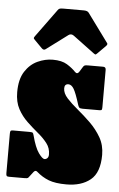

<svg xmlns="http://www.w3.org/2000/svg" viewBox="-56 -819 547 880"><g transform="rotate(5 217.5 -379.0)"><path d="M305.5 -346Q289 -399.5 278 -417.8Q267 -436 253 -436Q235 -436 235 -416Q235 -393.5 255.2 -371.2Q275.5 -349 305.2 -324.5Q335 -300 364.8 -271Q394.5 -242 414.8 -206.8Q435 -171.5 435 -127Q435 -45.5 393.5 -11.8Q352 22 283 22Q232 22 201.5 10.2Q171 -1.5 145 -24.5Q136.5 -32 128 -21L113 -1.5Q108.5 5 105.5 7.5Q102.5 10 91 10H18Q9.5 10 7.2 6.5Q5 3 5 -6V-186.5Q5 -195 6.8 -199Q8.5 -203 17 -203H92.5Q105.5 -203 108.5 -201Q111.5 -199 114 -189Q128.5 -133.5 146 -109.2Q163.5 -85 173 -85Q180.5 -85 186.2 -90.5Q192 -96 192 -108Q192 -137 174.8 -159.2Q157.5 -181.5 132.2 -202.2Q107 -223 81.8 -247Q56.5 -271 39.2 -302.8Q22 -334.5 22 -380Q22 -439.5 45 -475Q68 -510.5 102.5 -526.2Q137 -542 172 -542Q213.5 -542 237.8 -527Q262 -512 278 -495Q289 -483.5 298.5 -499L310.5 -518.5Q314.5 -525.5 318.5 -527.8Q322.5 -530 333.5 -530H404.5Q417 -530 417 -516.5V-345.5Q417 -337.5 415.5 -333.8Q414 -330 405.5 -330H327Q315 -330 311.5 -334Q308 -338 305.5 -346ZM116.5 -590 82 -625Q76.5 -630.5 76.2 -633Q76 -635.5 80.5 -642L174.5 -771Q178.5 -777 184.2 -778.2Q190 -779.5 201 -779.5H293.5Q310.5 -779.5 316.5 -771L412.5 -640Q418 -634.5 408.5 -625L371.5 -588Q366 -582.5 364 -582.8Q362 -583 355.5 -587.5L258 -660Q245 -669.5 233 -660.5L134.5 -587Q126 -580.5 116.5 -590Z"/></g></svg>

Font: Besley* Condensed Fatface
Style: Regular
Weight: 900
Width: 3
Designer: Owen Earl
Foundry: indestructible type*
Version: Version 3.000; ttfautohint (v1.8.3)